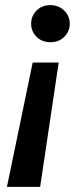

<svg xmlns="http://www.w3.org/2000/svg" viewBox="-20 -529 328 746"><path d="M208 -286 136 197H7L107 -286ZM176 -509Q208 -509 229.5 -488Q251 -467 251 -437Q251 -407 230 -386Q209 -365 176 -365Q143 -365 122 -386Q101 -407 101 -437Q101 -467 122 -488Q143 -509 176 -509Z"/></svg>

Font: DM Sans 24pt SemiBold
Style: Italic
Weight: 600
Italic angle: -10°
Designer: Colophon Foundry, Jonny Pinhorn
Foundry: Colophon Foundry
Version: Version 4.004;gftools[0.9.30]